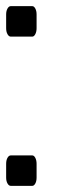

<svg xmlns="http://www.w3.org/2000/svg" viewBox="-20 -605 208 625"><path d="M99.1 -558.1V-513.2Q99.1 -502 95 -493.9Q90.8 -485.8 85 -485.8H15.1Q8.8 -485.8 4.4 -493.7Q0 -501.5 0 -513.2V-558.1Q0 -569.3 4.4 -577.1Q8.8 -585 15.1 -585H85Q90.8 -585 95 -577.1Q99.1 -569.3 99.1 -558.1ZM99.1 -71.8V-26.9Q99.1 -15.6 95 -7.8Q90.8 0 85 0H15.1Q8.8 0 4.4 -7.8Q0 -15.6 0 -26.9V-71.8Q0 -83.5 4.4 -91.3Q8.8 -99.1 15.1 -99.1H85Q90.8 -99.1 95 -91.1Q99.1 -83 99.1 -71.8Z"/></svg>

Font: Favorite Color
Style: Regular
Weight: 400
Designer: Bryce Wilner
Version: Version 1.000;PS 1.0;hotconv 16.6.51;makeotf.lib2.5.65220 DE